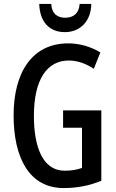

<svg xmlns="http://www.w3.org/2000/svg" viewBox="-20 -944 590 974"><path d="M443 -924H384C381 -875 351 -854 311 -854C270 -854 242 -876 240 -924H179C182 -830 233 -781 309 -781C386 -781 442 -836 443 -924ZM300 -384V-296H396V-92C370 -83 343 -78 308 -78C197 -78 152 -198 152 -356C152 -540 218 -637 329 -637C372 -637 415 -622 456 -595L489 -678C441 -707 385 -724 326 -724C142 -724 49 -575 49 -359C49 -144 128 10 303 10C371 10 433 -2 494 -27V-384Z"/></svg>

Font: Noto Sans Gujarati ExtraCondensed Medium
Style: Regular
Weight: 500
Width: 2
Designer: Jelle Bosma - Monotype Design Team, Universal Thirst
Foundry: Monotype Imaging Inc.
Version: Version 2.106